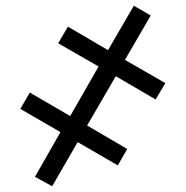

<svg xmlns="http://www.w3.org/2000/svg" viewBox="-20 -648 649 670"><path d="M447 -628 506 -594 416 -439 557 -358 523 -301 384 -382 284 -210 424 -128 391 -71 251 -152 162 2 102 -31 191 -187 51 -268 84 -325 225 -243 324 -416 183 -497 217 -555 357 -473Z"/></svg>

Font: TSCustom
Style: Regular
Weight: 400
Designer: Monotype Design Team
Foundry: Monotype Imaging Inc.
Version: Version 2.004; ttfautohint (v1.8.3) -l 8 -r 50 -G 200 -x 14 